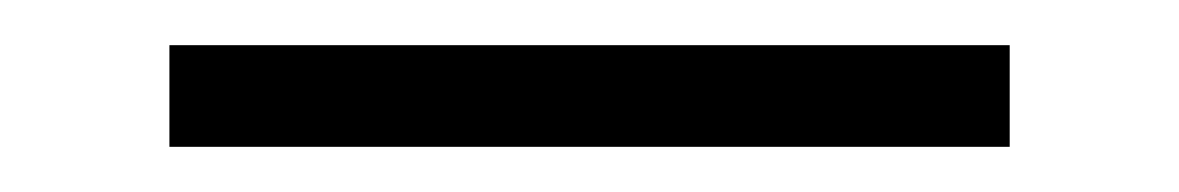

<svg xmlns="http://www.w3.org/2000/svg" viewBox="-20 -300 522 85"><path d="M55 -235V-280H427V-235Z"/></svg>

Font: Kanit ExtraLight
Style: Regular
Weight: 275
Designer: Katatrad Team
Foundry: CadsonDemak
Version: Version 2.000; ttfautohint (v1.8.3)